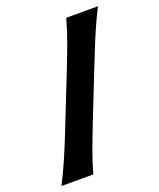

<svg xmlns="http://www.w3.org/2000/svg" viewBox="-145 -879 804 968"><g transform="rotate(-20 257.0 -394.5)"><path d="M15.6 0H186.1Q203.4 -61.7 224.7 -119.4Q246 -177.2 275.6 -252.4L383.1 -524.4Q404.2 -578.2 422.3 -621.9Q440.3 -665.7 458.5 -706Q476.6 -746.3 498.1 -788.8H328.3Q310.1 -724.9 288.4 -665.1Q266.6 -605.2 235.5 -526.9L126.7 -252.4Q97.1 -177.2 71.9 -119.4Q46.8 -61.7 15.6 0Z"/></g></svg>

Font: Pinar-VF-FD
Style: Regular
Weight: 300
Designer: Amin Abedi
Version: Version 3.0